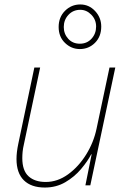

<svg xmlns="http://www.w3.org/2000/svg" viewBox="-20 -831 566 861"><path d="M181 10Q120 10 87 -22.5Q54 -55 54 -118Q54 -148 62 -186L134 -528H160L87 -183Q83 -166 81.5 -151Q80 -136 80 -122Q80 -66 108 -40.5Q136 -15 185 -15Q238 -15 285 -49Q332 -83 366 -137.5Q400 -192 413 -254L471 -528H497L385 0H363L391 -139H389Q373 -108 343.5 -73Q314 -38 273 -14Q232 10 181 10ZM338 -611Q300 -611 271.5 -638.5Q243 -666 243 -710Q243 -754 271.5 -782.5Q300 -811 340 -811Q379 -811 406.5 -781.5Q434 -752 434 -712Q434 -667 406 -639Q378 -611 338 -611ZM338 -635Q370 -635 390.5 -657.5Q411 -680 411 -712Q411 -743 389.5 -765Q368 -787 340 -787Q308 -787 287 -764.5Q266 -742 266 -710Q266 -679 286 -657Q306 -635 338 -635Z"/></svg>

Font: Noto Sans Disp Thin
Style: Italic
Weight: 100
Italic angle: -12°
Designer: Monotype Design Team
Foundry: Monotype Imaging Inc.
Version: Version 2.000;GOOG;noto-source:20170915:90ef993387c0